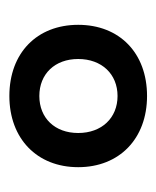

<svg xmlns="http://www.w3.org/2000/svg" viewBox="18 -686 334 410"><g transform="rotate(90 185.0 -481.0)"><path d="M185 -628C93 -628 33 -569 33 -481C33 -393 93 -334 185 -334C276 -334 337 -393 337 -481C337 -569 276 -628 185 -628ZM185 -398C138 -398 106 -431 106 -481C106 -531 138 -565 185 -565C232 -565 264 -531 264 -481C264 -431 232 -398 185 -398Z"/></g></svg>

Font: Gully SemiBold
Style: Regular
Weight: 600
Designer: jaikishan Patel
Foundry: MagicType
Version: Version 1.000;Glyphs 3.2 (3242)